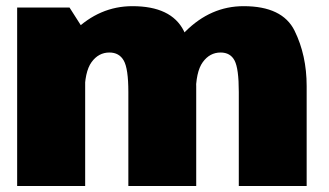

<svg xmlns="http://www.w3.org/2000/svg" viewBox="-20 -618 1092 638"><path d="M37 0H263V-511.5L211 -593H37ZM406.5 0H632V-332Q632 -434.5 590.5 -516Q549 -597.5 420 -597.5Q310.5 -597.5 226 -514.2Q141.5 -431 141.5 -349L261 -305Q261 -379.5 284.2 -411.5Q307.5 -443.5 343.5 -443.5Q376 -443.5 391.2 -416.8Q406.5 -390 406.5 -312.5ZM773.5 0H999V-332Q999 -434.5 958.8 -516Q918.5 -597.5 789.5 -597.5Q680 -597.5 595.5 -512.8Q511 -428 511 -349L630.5 -305Q630.5 -379.5 653.8 -411.5Q677 -443.5 713 -443.5Q745.5 -443.5 759.5 -416.8Q773.5 -390 773.5 -312.5Z"/></svg>

Font: Anybody UltraCondensed Thin Black
Style: Regular
Weight: 900
Version: Version 1.111